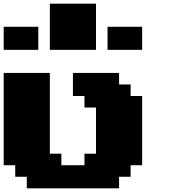

<svg xmlns="http://www.w3.org/2000/svg" viewBox="-20 -1020 915 1040"><path d="M125 0H625V-62.5H687.5V-125H750V-500H687.5V-562.5H625V-625H375V-500H437.5V-437.5H500V-187.5H437.5V-125H312.5V-187.5H250V-625H0V-125H62.5V-62.5H125ZM562.5 -750H750V-875H562.5ZM250 -750H500V-1000H250ZM0 -750H187.5V-875H0Z"/></svg>

Font: Faithful 32x
Style: Bold
Weight: 400
Foundry: Faithful Resource Pack
Version: Version 1.0; January 27, 2023